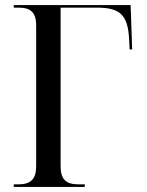

<svg xmlns="http://www.w3.org/2000/svg" viewBox="-20 -734 577 754"><path d="M34 0H313V-10H289C238 -10 218 -30 218 -82V-704H361C452 -704 482 -675 487 -581L489 -540H499L493 -714H34V-704H53C101 -704 122 -685 122 -634V-82C122 -30 101 -10 51 -10H34Z"/></svg>

Font: Noto Serif Display SemiCondensed
Style: Regular
Weight: 400
Width: 4
Designer: Monotype Design Team
Foundry: Monotype Imaging Inc.
Version: Version 2.009